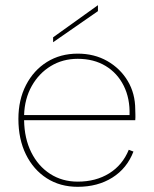

<svg xmlns="http://www.w3.org/2000/svg" viewBox="-20 -714 594 741"><path d="M358 -694V-671L185 -551V-570ZM280 7Q212 7 160.5 -26Q109 -59 80 -118Q51 -177 51 -255Q51 -329 80.5 -386Q110 -443 161.5 -475Q213 -507 280 -507Q344 -507 394 -478.5Q444 -450 473 -401.5Q502 -353 502 -291Q502 -284 502.5 -273Q503 -262 502 -250H73Q74 -180 100.5 -126.5Q127 -73 173.5 -43Q220 -13 280 -13Q350 -13 401.5 -45Q453 -77 477 -136L495 -129Q470 -64 413.5 -28.5Q357 7 280 7ZM480 -270Q482 -334 457.5 -383Q433 -432 387.5 -459.5Q342 -487 280 -487Q222 -487 176 -459Q130 -431 102.5 -382Q75 -333 73 -270Z"/></svg>

Font: Albert Sans Thin
Style: Regular
Weight: 250
Designer: Andreas Rasmussen
Foundry: a.Foundry
Version: Version 1.025